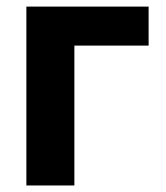

<svg xmlns="http://www.w3.org/2000/svg" viewBox="-20 -566 506 586"><path d="M433.6 -545.9Q433.6 -515.6 433.6 -426.8Q377 -426.8 207 -426.8Q207 -320.3 207 0Q170.9 0 60.5 0Q60.5 -136.7 60.5 -545.9Q153.3 -545.9 433.6 -545.9Z"/></svg>

Font: DeepSea
Style: Bold
Weight: 700
Designer: Stem
Version: Version 3.019;git-0a5106e0b